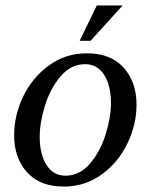

<svg xmlns="http://www.w3.org/2000/svg" viewBox="-20 -676 569 706"><path d="M32 -179Q32 -252 65.5 -321.5Q99 -391 160 -435.5Q221 -480 300 -480Q387 -480 434.5 -427.5Q482 -375 482 -291Q482 -218 448.5 -148.5Q415 -79 354 -34.5Q293 10 214 10Q127 10 79.5 -42.5Q32 -95 32 -179ZM388 -297Q388 -361 363 -400.5Q338 -440 293 -440Q241 -440 203 -395.5Q165 -351 145.5 -288Q126 -225 126 -173Q126 -109 151 -69.5Q176 -30 221 -30Q273 -30 311 -74.5Q349 -119 368.5 -182Q388 -245 388 -297ZM273 -526 336 -656H431L313 -526Z"/></svg>

Font: Philosopher
Style: Italic
Weight: 400
Italic angle: -10°
Designer: Jovanny Lemonad
Foundry: Jovanny Lemonad
Version: Version 2.000